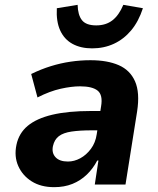

<svg xmlns="http://www.w3.org/2000/svg" viewBox="-20 -763 654 794"><path d="M204 11Q149 11 111 -13Q73 -37 55.5 -76.5Q38 -116 48 -164Q58 -212 94.5 -242.5Q131 -273 196 -288.5Q261 -304 357 -304H416L404 -224H359Q310 -224 276 -219Q242 -214 223.5 -200Q205 -186 199 -159Q193 -131 209.5 -113Q226 -95 261 -95Q287 -95 312 -108.5Q337 -122 356 -147.5Q375 -173 380 -208L398 -323Q406 -370 384 -388Q362 -406 311 -406Q276 -406 231 -396Q186 -386 135 -360L109 -457Q150 -477 190.5 -489.5Q231 -502 272 -508Q313 -514 354 -514Q424 -514 471 -493.5Q518 -473 538.5 -426.5Q559 -380 547 -302L499 0H372L387 -99H382Q365 -66 339 -41Q313 -16 279.5 -2.5Q246 11 204 11ZM361 -563Q314 -563 280 -581.5Q246 -600 229 -637Q212 -674 215 -729L301 -743Q302 -701 319 -679.5Q336 -658 378 -658Q418 -658 445 -679Q472 -700 490 -743L571 -729Q553 -674 522.5 -637.5Q492 -601 451 -582Q410 -563 361 -563Z"/></svg>

Font: Nunito Sans 7pt SemiCondensed ExtraBold
Style: Italic
Weight: 800
Width: 4
Italic angle: -9°
Designer: Vernon Adams
Foundry: Vernon Adams
Version: Version 3.101;gftools[0.9.27]